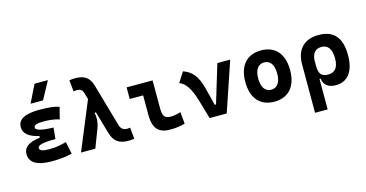

<svg xmlns="http://www.w3.org/2000/svg" viewBox="-97 -1257 3709 1944"><g transform="rotate(-15 1758.0 -285.0)"><path d="M305.7 9.8C390.6 9.8 461.9 0.5 516.1 -13.7L489.3 -142.1C445.3 -130.9 394 -115.2 309.6 -115.2C241.7 -115.2 208 -127.9 208 -153.8C208 -183.6 265.1 -198.2 379.9 -198.2H395.5L407.2 -316.4C283.7 -319.8 222.7 -335.9 222.7 -364.7C222.7 -390.1 256.3 -402.3 324.2 -402.3C387.2 -402.3 441.4 -395 489.3 -379.9L521 -502.9C478 -519.5 409.7 -527.3 313.5 -527.3C162.6 -527.3 87.4 -486.8 87.4 -405.3C87.4 -338.9 140.1 -293.9 246.6 -270.5V-253.4C130.4 -239.7 72.8 -198.2 72.8 -128.4C72.8 -35.6 149.9 9.8 305.7 9.8ZM245.1 -609.4H375.5L476.1 -794.9H335.9Z M1107.4 9.8C1130.4 9.8 1146 8.3 1167.5 3.9L1155.8 -115.2C1141.1 -112.3 1131.8 -111.3 1121.1 -111.3C1085.9 -111.3 1060.1 -130.4 1048.8 -170.4L921.4 -615.2C893.6 -712.9 837.9 -742.2 746.1 -742.2C723.1 -742.2 707.5 -740.7 686 -736.3L697.8 -617.2C712.4 -620.1 720.7 -621.1 732.4 -621.1C765.6 -621.1 788.6 -610.4 799.8 -570.3L818.8 -504.4L610.4 0H760.3L835 -194.3C852.1 -239.3 859.9 -294.4 847.2 -350.6L861.3 -355L928.2 -122.6C957.5 -21 1014.2 9.8 1107.4 9.8Z M1544.9 9.8C1600.6 9.8 1646.5 3.9 1699.7 -10.7L1688 -134.3C1645 -121.6 1613.3 -115.7 1584 -115.7C1512.7 -115.7 1499.5 -150.9 1499.5 -232.9V-517.6H1227.1V-396H1367.7V-195.3C1367.7 -51.8 1419.4 9.8 1544.9 9.8Z M1958.5 0H2137.7L2313 -517.6H2178.2L2056.6 -116.2H2043.9L1997.6 -297.9C1960.4 -444.3 1905.3 -496.1 1820.3 -527.3L1752.4 -421.4C1814.5 -400.4 1862.8 -330.6 1903.3 -190.4Z M2636.7 9.8C2785.6 9.8 2871.6 -87.9 2871.6 -258.8C2871.6 -429.7 2785.6 -527.3 2636.7 -527.3C2487.8 -527.3 2401.9 -429.7 2401.9 -258.8C2401.9 -87.9 2487.8 9.8 2636.7 9.8ZM2636.7 -115.7C2573.7 -115.7 2537.1 -167.5 2537.1 -258.8C2537.1 -350.6 2573.7 -401.9 2636.7 -401.9C2700.2 -401.9 2736.3 -350.6 2736.3 -258.8C2736.3 -167.5 2700.2 -115.7 2636.7 -115.7Z M3281.2 9.8C3405.8 9.8 3477.1 -84 3477.1 -253.9C3477.1 -436.5 3398.4 -527.3 3240.2 -527.3C3089.4 -527.3 3003.4 -438.5 3003.4 -283.2V224.6H3135.7V-94.7H3147C3155.3 -25.4 3205.1 9.8 3281.2 9.8ZM3135.7 -234.9V-278.8C3135.7 -357.4 3171.9 -402.8 3236.3 -402.8C3306.2 -402.8 3341.8 -353.5 3341.8 -253.9C3341.8 -161.6 3304.7 -114.7 3233.9 -114.7C3161.6 -114.7 3135.7 -149.9 3135.7 -234.9Z"/></g></svg>

Font: Cascadia Code
Style: Bold
Weight: 700
Monospace: yes
Designer: Aaron Bell
Foundry: Saja Typeworks
Version: Version 2404.023